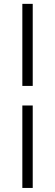

<svg xmlns="http://www.w3.org/2000/svg" viewBox="-20 -730 278 971"><path d="M145.5 -295.5H93V-710.5H145.5ZM145.5 220.5H93V-196.5H145.5Z"/></svg>

Font: Anek Telugu Medium Light
Style: Regular
Weight: 300
Version: Version 1.003